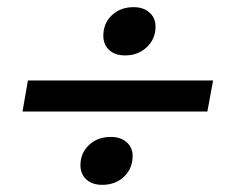

<svg xmlns="http://www.w3.org/2000/svg" viewBox="-20 -531 654 537"><path d="M269 -431Q269 -466 293 -488.5Q317 -511 354 -511Q381 -511 398 -496Q415 -481 415 -457Q415 -422 390.5 -399Q366 -376 330 -376Q302 -376 285.5 -391Q269 -406 269 -431ZM58 -306H576L560 -219H43ZM205 -69Q205 -103 229 -125.5Q253 -148 290 -148Q318 -148 334.5 -133Q351 -118 351 -95Q351 -60 327 -37Q303 -14 266 -14Q238 -14 221.5 -29Q205 -44 205 -69Z"/></svg>

Font: Sarabun SemiBold
Style: Italic
Weight: 600
Italic angle: -10°
Designer: Suppakit Chalermlarp | Katatrad Co.,Ltd.
Foundry: Cadson Demak Co.,Ltd.
Version: Version 1.000; ttfautohint (v1.6)